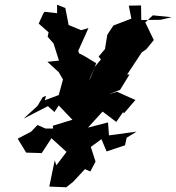

<svg xmlns="http://www.w3.org/2000/svg" viewBox="-20 -756 748 814"><path d="M358 -415 388 -488C363 -502 342 -518 315 -530L312 -541L355 -637L324 -628L271 -650L257 -722L222 -736V-700L169 -706L164 -700L144 -656L186 -619L182 -600L207 -572L230 -499L181 -494L229 -450L247 -419L229 -353L170 -331L175 -350L161 -344L139 -307L80 -253L183 -306L211 -281L229 -309L294 -241L296 -251L204 -223L205 -211H173L139 -226L112 -198L55 -168L91 -109L157 -107L198 -170L262 -112L219 -55L212 -76L189 35L261 38L291 14L340 -39L363 -29L385 -71L365 -133L410 -166L432 -114L510 -140L517 -172L559 -198L442 -182L438 -237L353 -215L415 -283L473 -239L502 -281L505 -275L554 -332L476 -367L440 -356L489 -375L529 -440H519L581 -534L600 -547L632 -586L596 -661L628 -691L708 -683L660 -672L579 -671L578 -733L526 -732L537 -677L461 -648L435 -609L425 -548L398 -516L408 -504L382 -473L364 -426Z"/></svg>

Font: Asimov Aggro
Style: CondIt
Weight: 500
Designer: Google
Version: Version 2.000980; 2014